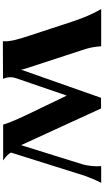

<svg xmlns="http://www.w3.org/2000/svg" viewBox="294 -1036 742 1371"><g transform="rotate(-90 665.5 -351.0)"><path d="M45 0H165C160 -32 165 -95 179 -139L314 -572L576 -1H652L853 -572C854 -561 858 -549 864 -530L992 -138C1008 -90 1016 -60 1020 0H1286C1251 -60 1223 -125 1195 -210L1099 -503C1070 -591 1052 -649 1056 -702L788 -701C800 -668 804 -642 791 -605L668 -246L558 -474C523 -546 476 -644 461 -700H205C233 -680 250 -666 261 -644L115 -180C103 -143 92 -94 45 0Z"/></g></svg>

Font: Coconat
Style: Bold
Weight: 900
Width: 8
Designer: Sara Lavazza
Foundry: Collletttivo
Version: Version 1.000;Glyphs 3.2 (3217)